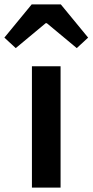

<svg xmlns="http://www.w3.org/2000/svg" viewBox="-63 -858 423 878"><path d="M83 0V-555H214V0ZM-43 -686 82 -838H215L340 -686L288 -638L151 -752H146L9 -638Z"/></svg>

Font: Noto Sans SC SemiBold
Style: Regular
Weight: 600
Designer: Ryoko NISHIZUKA 西塚涼子 (kana, bopomofo & ideographs); Paul D. Hunt (Latin, Greek & Cyrillic); Sandoll Communications 산돌커뮤니
Foundry: Adobe
Version: Version 2.004-H2;hotconv 1.0.118;makeotfexe 2.5.65603